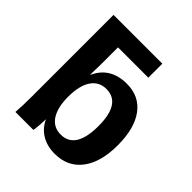

<svg xmlns="http://www.w3.org/2000/svg" viewBox="-198 -862 1008 1008"><g transform="rotate(45 305.5 -358.0)"><path d="M569.8 -256.3Q569.8 -130.4 516.4 -60.3Q462.9 9.8 367.2 9.8Q310.5 9.8 269.3 -14.9Q228 -39.6 207 -85H206.1Q206.1 -67.9 203.9 -38.1Q201.7 -8.3 199.2 0H65.9Q69.8 -45.4 69.8 -120.6V-724.6H432.1V-620.6H207V-502.9L205.1 -417H207Q253.4 -518.6 376 -518.6Q467.8 -518.6 518.8 -450Q569.8 -381.3 569.8 -256.3ZM426.8 -256.3Q426.8 -423.3 318.8 -423.3Q264.6 -423.3 234.9 -379.2Q205.1 -335 205.1 -252Q205.1 -172.4 234.1 -128.2Q263.2 -84 317.9 -84Q426.8 -84 426.8 -256.3Z"/></g></svg>

Font: Liberation Sans
Style: Bold
Weight: 700
Designer: Steve Matteson
Foundry: Ascender Corporation
Version: Version 2.1.5